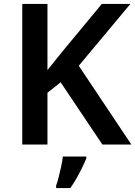

<svg xmlns="http://www.w3.org/2000/svg" viewBox="-20 -734 687 975"><path d="M647 0H500L288 -316L221 -263V0H93V-714H221V-378Q241 -403 262 -429Q283 -455 304 -481L497 -714H642L380 -400ZM418 71Q410 91 397.5 116.5Q385 142 370 169Q355 196 337 221H265V208Q272 190 278.5 163.5Q285 137 291 109.5Q297 82 299 61H418Z"/></svg>

Font: Noto Sans Devanagari SemiBold
Style: Regular
Weight: 600
Version: Version 2.003